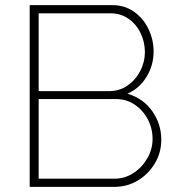

<svg xmlns="http://www.w3.org/2000/svg" viewBox="-20 -730 698 750"><path d="M610 -184Q610 -134 585 -92Q560 -50 518.5 -25Q477 0 427 0H96V-710H418Q468 -710 504.5 -683.5Q541 -657 560.5 -615.5Q580 -574 580 -529Q580 -475 552.5 -430Q525 -385 478 -364Q539 -346 574.5 -296Q610 -246 610 -184ZM131 -678V-374H406Q447 -374 478.5 -396Q510 -418 528 -453Q546 -488 546 -526Q546 -566 529 -601Q512 -636 481.5 -657Q451 -678 412 -678ZM576 -187Q576 -228 557.5 -263.5Q539 -299 506.5 -321Q474 -343 434 -343H131V-32H427Q468 -32 502 -54.5Q536 -77 556 -112.5Q576 -148 576 -187Z"/></svg>

Font: Raleway ExtraLight
Style: Regular
Weight: 200
Designer: Matt McInerney, Pablo Impallari, Rodrigo Fuenzalida
Foundry: Matt McInerney, Pablo Impallari, Rodrigo Fuenzalida
Version: Version 4.026